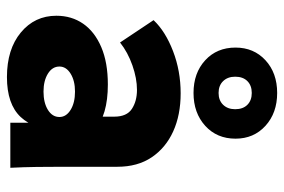

<svg xmlns="http://www.w3.org/2000/svg" viewBox="-156 -672 838 567"><g transform="rotate(90 263.5 -389.0)"><path d="M343 0V-145L325 -202V-307Q325 -344 302 -359Q279 -374 246 -374Q212 -374 173.5 -360.5Q135 -347 106 -324L40 -423Q73 -458 131.5 -480.5Q190 -503 256 -503Q320 -503 368.5 -481Q417 -459 445 -417.5Q473 -376 473 -316V-155Q473 -116 473.5 -77.5Q474 -39 476 0ZM208 10Q126 10 76.5 -31Q27 -72 27 -136Q27 -181 50.5 -215Q74 -249 119.5 -268.5Q165 -288 230 -288Q321 -288 364.5 -249Q408 -210 408 -145H364Q364 -71 326 -30.5Q288 10 208 10ZM251 -98Q284 -98 305 -111Q326 -124 326 -145Q326 -165 305 -178Q284 -191 251 -191Q219 -191 198 -178Q177 -165 177 -145Q177 -124 198 -111Q219 -98 251 -98ZM255 -541Q196 -541 158.5 -575.5Q121 -610 121 -665Q121 -719 158.5 -753.5Q196 -788 255 -788Q314 -788 352 -753.5Q390 -719 390 -665Q390 -610 352 -575.5Q314 -541 255 -541ZM255 -615Q277 -615 290 -628.5Q303 -642 303 -664Q303 -687 290 -700Q277 -713 255 -713Q233 -713 220 -700Q207 -687 207 -664Q207 -642 220 -628.5Q233 -615 255 -615Z"/></g></svg>

Font: SUSE Thin ExtraBold
Style: Regular
Weight: 800
Version: Version 1.000